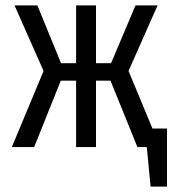

<svg xmlns="http://www.w3.org/2000/svg" viewBox="-20 -547 641 714"><path d="M601 -69V147H540L526 0H491L391 -247H337V0H263V-247H206L107 0H24L142 -283L34 -527H119L207 -312H263V-527H337V-312H393L484 -527H566L458 -283L547 -69Z"/></svg>

Font: Fira Mono
Style: Regular
Weight: 400
Designer: Carrois Corporate & Edenspiekermann AG
Foundry: Carrois Corporate GbR & Edenspiekermann AG
Version: Version 3.206